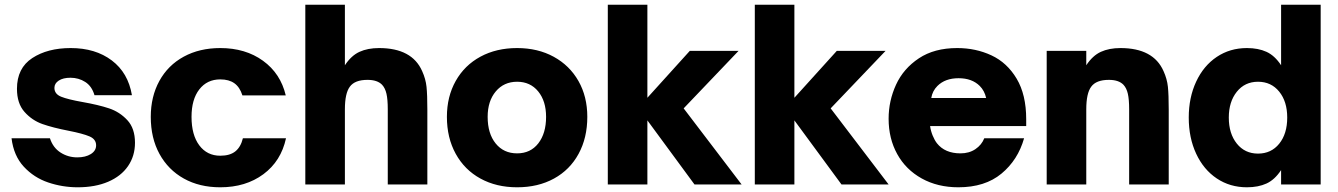

<svg xmlns="http://www.w3.org/2000/svg" viewBox="-20 -783 5681 815"><path d="M29 -196H192Q205 -156 237 -135.5Q269 -115 308 -115Q343 -115 365.5 -129Q388 -143 388 -166Q388 -192 360 -204Q332 -216 271 -228Q204 -241 160 -256.5Q116 -272 84 -308Q52 -344 52 -406Q52 -494 117 -536.5Q182 -579 280 -579Q385 -579 454.5 -526.5Q524 -474 540 -379H381Q370 -417 342 -435Q314 -453 279 -453Q248 -453 229.5 -441Q211 -429 211 -410Q211 -384 239.5 -372.5Q268 -361 330 -350Q398 -338 443 -323Q488 -308 520.5 -273Q553 -238 553 -177Q553 -121 523.5 -78Q494 -35 439 -11.5Q384 12 310 12Q245 12 184.5 -8.5Q124 -29 81 -75.5Q38 -122 29 -196Z M620 -287Q620 -373 656.5 -439.5Q693 -506 760 -542.5Q827 -579 915 -579Q1022 -579 1096.5 -525Q1171 -471 1193 -378H1009Q998 -413 975 -429.5Q952 -446 915 -446Q859 -446 826 -403.5Q793 -361 793 -287Q793 -210 826 -166Q859 -122 915 -122Q956 -122 979 -140.5Q1002 -159 1011 -196H1194Q1173 -99 1098 -43.5Q1023 12 915 12Q827 12 760.5 -25Q694 -62 657 -129.5Q620 -197 620 -287Z M1276 0V-763H1444V-506Q1471 -547 1506 -563Q1541 -579 1589 -579Q1729 -579 1772 -481Q1787 -448 1790.5 -414.5Q1794 -381 1794 -317V0H1626V-319Q1626 -361 1620.5 -385Q1615 -409 1602 -423Q1582 -444 1540 -444Q1486 -444 1465 -415Q1444 -387 1444 -319V0Z M1877 -287Q1877 -373 1914.5 -439.5Q1952 -506 2019.5 -542.5Q2087 -579 2175 -579Q2263 -579 2330.5 -542Q2398 -505 2435.5 -439Q2473 -373 2473 -287Q2473 -198 2436 -130Q2399 -62 2331.5 -25Q2264 12 2175 12Q2087 12 2019.5 -25Q1952 -62 1914.5 -130Q1877 -198 1877 -287ZM2298 -287Q2298 -354 2264.5 -395Q2231 -436 2175 -436Q2119 -436 2084.5 -395Q2050 -354 2050 -287Q2050 -216 2084 -174Q2118 -132 2175 -132Q2232 -132 2265 -174.5Q2298 -217 2298 -287Z M2728 0H2560V-763H2728V-368L2908 -567H3115L2882 -323L3128 0H2928L2728 -272Z M3352 0H3184V-763H3352V-368L3532 -567H3739L3506 -323L3752 0H3552L3352 -272Z M3752 -279Q3752 -355 3783.5 -423.5Q3815 -492 3880.5 -535.5Q3946 -579 4043 -579Q4122 -579 4188.5 -548Q4255 -517 4295.5 -449Q4336 -381 4336 -277V-248H3928Q3931 -227 3939 -207.5Q3947 -188 3957 -175Q3991 -132 4057 -132Q4094 -132 4120.5 -150Q4147 -168 4158 -196H4327Q4301 -104 4231 -46Q4161 12 4048 12Q3960 12 3892.5 -25.5Q3825 -63 3788.5 -129Q3752 -195 3752 -279ZM4166 -367Q4159 -398 4139 -418Q4106 -451 4049 -451Q3992 -451 3959 -418Q3938 -397 3933 -367Z M4423 0V-567H4591V-506Q4618 -547 4653 -563Q4688 -579 4736 -579Q4876 -579 4919 -481Q4934 -448 4937.5 -414.5Q4941 -381 4941 -317V0H4773V-319Q4773 -361 4767.5 -385Q4762 -409 4749 -423Q4729 -444 4687 -444Q4633 -444 4612 -415Q4591 -387 4591 -319V0Z M5026 -284Q5026 -369 5057.5 -436.5Q5089 -504 5145 -541.5Q5201 -579 5273 -579Q5321 -579 5356 -563Q5391 -547 5418 -506V-763H5586V0H5418V-61Q5391 -20 5356 -4Q5321 12 5273 12Q5201 12 5145 -25.5Q5089 -63 5057.5 -130.5Q5026 -198 5026 -284ZM5444 -284Q5444 -352 5410 -394Q5376 -436 5320 -436Q5264 -436 5230 -393.5Q5196 -351 5196 -284Q5196 -216 5230 -173.5Q5264 -131 5320 -131Q5376 -131 5410 -173Q5444 -215 5444 -284Z"/></svg>

Font: Open Sauce One Black
Style: Regular
Weight: 900
Designer: Alfredo Marco Pradil
Foundry: Creative Sauce Fz LLC
Version: Version 1.477